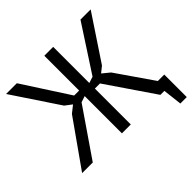

<svg xmlns="http://www.w3.org/2000/svg" viewBox="-198 -877 1196 1196"><g transform="rotate(-45 399.5 -279.0)"><path d="M349.6 -377Q338.9 -377 305.7 -377Q255.9 -453.1 107.4 -683.6Q84 -683.6 12.7 -683.6Q63.5 -607.4 216.8 -377Q228.5 -368.2 261.7 -342.8Q250 -333 214.8 -305.7Q161.1 -229.5 -1 0Q22.5 0 92.8 0Q146.5 -78.1 308.6 -314.5Q319.3 -317.4 349.6 -328.1Q349.6 -246.1 349.6 0Q369.1 0 427.7 0Q427.7 -79.1 427.7 -316.4Q439.5 -316.4 472.7 -316.4Q526.4 -237.3 688.5 0Q697.3 0 723.6 0Q727.5 31.2 738.3 126Q752 126 794.9 126Q794.9 76.2 794.9 -72.3Q781.2 -72.3 738.3 -72.3Q696.3 -132.8 570.3 -315.4Q558.6 -325.2 521.5 -355.5Q531.2 -363.3 560.5 -386.7Q610.4 -460.9 757.8 -683.6Q735.4 -683.6 668 -683.6Q618.2 -607.4 469.7 -378.9Q459 -375 427.7 -365.2Q427.7 -445.3 427.7 -683.6Q408.2 -683.6 349.6 -683.6Q349.6 -607.4 349.6 -377Z"/></g></svg>

Font: Aptus Gothic JP
Style: Medium
Weight: 400
Designer: Fuminori Ogawa / Motoya
Version: Version 1